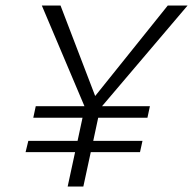

<svg xmlns="http://www.w3.org/2000/svg" viewBox="-20 -678 702 698"><path d="M662 -658 351 -292H525L516 -250H337L319 -166H498L489 -125H310L283 0H226L253 -125H73L83 -166H262L280 -250H101L110 -292H287L132 -658H200L326 -329L590 -658Z"/></svg>

Font: EauTest Semilight
Style: Italic
Weight: 300
Italic angle: -12°
Designer: Christian Thalmann (Catharsis Fonts)
Version: Version 0.001;PS 000.001;hotconv 1.0.88;makeotf.lib2.5.64775